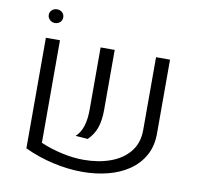

<svg xmlns="http://www.w3.org/2000/svg" viewBox="-80 -794 925 891"><g transform="rotate(10 382.5 -348.5)"><path d="M156.2 -571.3V-87.9Q204.6 -67.4 257.6 -55.7Q310.5 -43.9 359.9 -43.9Q429.2 -43.9 485.6 -64.2Q542 -84.5 575.4 -125.5Q608.9 -166.5 608.9 -228.5V-571.3H674.8V-223.6Q674.8 -163.6 650.1 -119.4Q625.5 -75.2 582.5 -45.9Q539.6 -16.6 483.2 -2.2Q426.8 12.2 363.3 12.2Q296.9 12.2 226.1 -3.7Q155.3 -19.5 89.8 -50.3V-571.3ZM304.7 -147Q326.7 -166.5 337.2 -199.5Q347.7 -232.4 347.7 -277.8V-571.3H414.1V-288.1Q414.1 -239.3 402.1 -204.3Q390.1 -169.4 362.3 -142.6ZM118.7 -646Q104 -646 94.2 -656Q84.5 -666 84.5 -678.2Q84.5 -691.9 94.2 -701.2Q104 -710.4 118.7 -710.4Q133.3 -710.4 143.1 -701.2Q152.8 -691.9 152.8 -678.2Q152.8 -664.6 143.1 -655.3Q133.3 -646 118.7 -646Z"/></g></svg>

Font: Heebo Light
Style: Regular
Weight: 300
Designer: Oded Ezer
Foundry: Ezer Type House
Version: Version 3.100